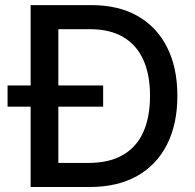

<svg xmlns="http://www.w3.org/2000/svg" viewBox="-20 -748 779 768"><path d="M338.9 0H159.2V-96.2H332.5Q416 -96.2 470.9 -127.7Q525.9 -159.2 553 -219.2Q580.1 -279.3 580.1 -364.7Q580.1 -449.7 553 -509.3Q525.9 -568.8 472.4 -600.1Q418.9 -631.3 338.9 -631.3H155.3V-727.5H346.2Q453.6 -727.5 530.3 -684.1Q606.9 -640.6 648.2 -559.1Q689.5 -477.5 689.5 -364.7Q689.5 -251.5 647.9 -169.7Q606.4 -87.9 528.1 -43.9Q449.7 0 338.9 0ZM213.4 -727.5V0H102.5V-727.5ZM10.3 -321.3V-406.2H392.6V-321.3Z"/></svg>

Font: Inter 20pt Medium
Style: Regular
Weight: 500
Version: Version 4.001;git-66647c0bb